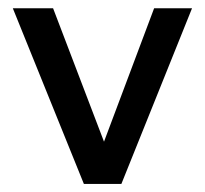

<svg xmlns="http://www.w3.org/2000/svg" viewBox="-20 -455 508 475"><path d="M187.5 0 11.7 -434.6H111.3L237.3 -104.5L361.3 -434.6H455.1L280.3 0Z"/></svg>

Font: Padauk Book
Style: Regular
Weight: 400
Designer: Debbi Hosken, Becca Hirsbrunner Spalinger
Foundry: SIL International
Version: Version 5.000